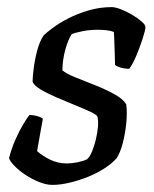

<svg xmlns="http://www.w3.org/2000/svg" viewBox="-20 -520 434 540"><path d="M127.4 0Q110.4 0 90.2 -8Q70.1 -16 51.9 -28Q33.8 -40 21.1 -53Q8.5 -66 5.5 -75Q11.5 -100.2 22.6 -125.6Q33.7 -151 45.3 -170.4Q56.9 -189.8 62.7 -196.5Q70.2 -196.5 77.4 -195.2Q84.6 -193.8 91.2 -191.3Q97.8 -188.8 100.6 -185.8Q97.6 -169.5 93.4 -146.5Q89.1 -123.4 84.4 -95Q98.6 -82 120.4 -71.2Q142.3 -60.3 168.1 -60.3Q181.9 -60.3 198 -63.6Q214.2 -66.9 224.9 -72.1Q232.9 -79.3 239 -94.3Q245.1 -109.2 249.6 -127.8Q254.1 -146.4 255.5 -163.6Q256.9 -180.8 254.1 -191.6Q252.1 -197.6 233.6 -206Q215.1 -214.4 189.5 -224.9Q163.9 -235.4 138.2 -246.4Q112.5 -257.4 93.6 -268.9Q74.7 -280.4 71.7 -290.4Q71.7 -302.9 74.7 -327.4Q77.7 -351.9 84.7 -378.1Q91.7 -404.4 102.7 -420.4Q110.7 -428.4 128.5 -441.6Q146.2 -454.9 172 -468.2Q197.8 -481.5 229.2 -490.7Q260.6 -500 294.2 -500Q304 -500 319.7 -494Q335.5 -488 351.5 -478.5Q367.6 -469 378.4 -459.5Q389.1 -450 389.1 -444Q389.1 -436 381.5 -412.2Q373.9 -388.5 363.7 -364Q353.5 -339.5 343.5 -326.5Q335.4 -326.5 327.2 -328Q319 -329.5 312.6 -332.3Q306.3 -335.2 303.5 -337.2Q303.5 -350.5 302.8 -367.4Q302 -384.4 301.6 -401.3Q301.2 -418.3 300.2 -430Q290.2 -434 277.8 -435.2Q265.3 -436.3 255.2 -436.3Q231.8 -436.3 210.6 -431.9Q189.4 -427.6 181.6 -423.8Q171.6 -408.8 163.7 -380.4Q155.9 -352 155.4 -322.3Q165.4 -313.3 190.9 -302.9Q216.5 -292.5 246.6 -280.7Q276.8 -268.8 301.9 -255Q327 -241.2 335.1 -226.2Q338.1 -203.5 335.1 -173.5Q332.1 -143.5 325.1 -116.8Q318.1 -90.2 307.9 -75Q294.9 -60 273.2 -46.1Q251.6 -32.2 226 -22.1Q200.5 -12 174.8 -6Q149.2 0 127.4 0Z"/></svg>

Font: Texturina Medium
Style: Italic
Weight: 500
Italic angle: -11°
Designer: Guillermo Torres Carreño
Foundry: Omnibus-Type
Version: Version 1.002